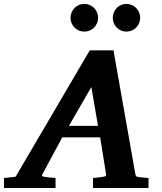

<svg xmlns="http://www.w3.org/2000/svg" viewBox="-73 -938 808 958"><path d="M382.8 -503.9 271 -310.1H416ZM391.1 0V-49.8Q398.9 -50.8 407 -51.5Q415 -52.2 421.9 -53.2Q429.7 -54.2 437 -55.2Q446.8 -56.2 452.1 -58.6Q457.5 -61 456.1 -69.8L426.8 -252.9H237.8L139.2 -69.8Q134.3 -62.5 138.2 -59.3Q142.1 -56.2 151.9 -55.2Q159.7 -54.2 168.5 -53.2Q175.8 -52.2 185.1 -51.5Q194.3 -50.8 204.1 -49.8V0H-53.2V-49.8L4.9 -56.2L375 -687H493.2L602.1 -70.8Q603.5 -61 607.2 -58.3Q610.8 -55.7 622.1 -54.2Q628.9 -53.7 636.7 -52.7Q643.6 -51.8 651.6 -51.3Q659.7 -50.8 668 -49.8V0ZM416.5 -849.1Q416.5 -835 411.1 -822.5Q405.8 -810.1 396.5 -800.5Q387.2 -791 374.5 -785.6Q361.8 -780.3 347.7 -780.3Q333.5 -780.3 320.8 -785.6Q308.1 -791 298.8 -800.5Q289.6 -810.1 284.2 -822.5Q278.8 -835 278.8 -849.1Q278.8 -863.3 284.2 -876Q289.6 -888.7 298.8 -898.2Q308.1 -907.7 320.8 -913.1Q333.5 -918.5 347.7 -918.5Q361.8 -918.5 374.5 -913.1Q387.2 -907.7 396.5 -898.2Q405.8 -888.7 411.1 -876Q416.5 -863.3 416.5 -849.1ZM626.5 -849.1Q626.5 -835 621.1 -822.5Q615.7 -810.1 606.4 -800.5Q597.2 -791 584.5 -785.6Q571.8 -780.3 557.6 -780.3Q543.5 -780.3 531 -785.6Q518.6 -791 509.3 -800.5Q500 -810.1 494.9 -822.5Q489.7 -835 489.7 -849.1Q489.7 -863.3 494.9 -876Q500 -888.7 509.3 -898.2Q518.6 -907.7 531 -913.1Q543.5 -918.5 557.6 -918.5Q571.8 -918.5 584.5 -913.1Q597.2 -907.7 606.4 -898.2Q615.7 -888.7 621.1 -876Q626.5 -863.3 626.5 -849.1Z"/></svg>

Font: Charis SIL Cyr
Style: Bold Italic
Weight: 700
Italic angle: -11°
Foundry: SIL International
Version: Version 5.000